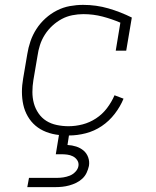

<svg xmlns="http://www.w3.org/2000/svg" viewBox="-20 -548 640 788"><path d="M92 220 99 182H214Q227 182 240 180Q253 178 266 173Q279 168 289.5 157Q300 146 302 133Q304 120 297 109.5Q290 99 279 93.5Q268 88 255.5 86.5Q243 85 230 85H209L222 6Q194 3 169.5 -6.5Q145 -16 126 -32Q107 -48 94 -70.5Q81 -93 75.5 -118.5Q70 -144 70 -171Q70 -198 75 -226L92 -326Q96 -352 105 -378.5Q114 -405 129.5 -429Q145 -453 166.5 -472.5Q188 -492 213.5 -505Q239 -518 266.5 -523Q294 -528 321 -528Q375 -528 425 -513.5Q475 -499 521 -476L498 -340H455L474 -455Q439 -470 401 -480Q363 -490 322 -490Q300 -490 277 -485.5Q254 -481 233.5 -470Q213 -459 195 -442.5Q177 -426 164 -405.5Q151 -385 144 -363Q137 -341 134 -319L117 -219Q113 -195 113 -170.5Q113 -146 119 -124Q125 -102 138 -83Q151 -64 170 -52Q189 -40 213 -35Q237 -30 261 -30Q290 -30 319 -37.5Q348 -45 374 -62Q400 -79 419 -104Q438 -129 450 -157L487 -143Q474 -111 451 -81Q428 -51 397.5 -30.5Q367 -10 332 -1Q297 8 263 8L257 47Q276 48 293 53.5Q310 59 323 70Q336 81 342 98Q348 115 345 133Q342 147 335.5 161Q329 175 317.5 185.5Q306 196 292.5 202.5Q279 209 264.5 213Q250 217 235.5 218.5Q221 220 207 220Z"/></svg>

Font: Iosevka Etoile Extralight
Style: Italic
Weight: 200
Italic angle: -9°
Designer: Belleve Invis
Foundry: Belleve Invis
Version: Version 22.1.2; ttfautohint (v1.8.4)